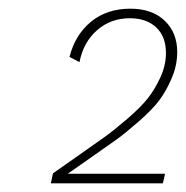

<svg xmlns="http://www.w3.org/2000/svg" viewBox="-20 -755 428 442"><path d="M97 -333 102 -356Q119 -368 159 -396Q199 -424 220 -439Q241 -454 272.5 -481Q304 -508 320.5 -529Q337 -550 349.5 -577.5Q362 -605 362 -633Q362 -671 339.5 -692Q317 -713 279 -713Q235 -713 203.5 -685.5Q172 -658 163 -612L140 -624Q153 -675 189.5 -705Q226 -735 280 -735Q330 -735 359 -707.5Q388 -680 388 -635Q388 -605 375.5 -575.5Q363 -546 347 -524.5Q331 -503 299.5 -475.5Q268 -448 248.5 -434Q229 -420 189.5 -392.5Q150 -365 136 -355H173H360L355 -333Z"/></svg>

Font: Elaine Sans ExtraLight
Style: Italic
Weight: 275
Italic angle: -13°
Designer: Wei Huang
Foundry: Wei Huang
Version: Version 2.001;December 24, 2019;FontCreator 12.0.0.2547 64-b